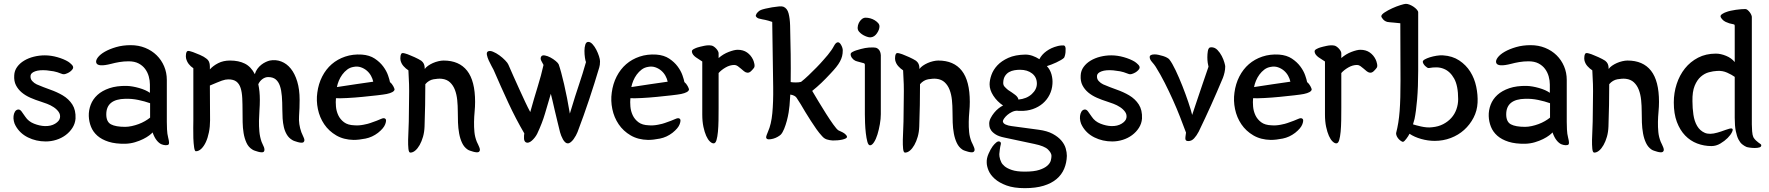

<svg xmlns="http://www.w3.org/2000/svg" viewBox="-20 -687 9203 999"><path d="M54 -295Q55 -319 69 -338.5Q83 -358 105.5 -371.5Q128 -385 156 -392Q184 -399 213 -399Q245 -399 278.5 -389.5Q312 -380 335 -366Q343 -361 353 -351Q363 -341 360 -332Q359 -328 353 -321.5Q347 -315 338.5 -310Q330 -305 320 -302Q310 -299 301 -303Q276 -313 259 -316Q242 -319 223 -321Q185 -324 163 -316Q141 -308 139 -294Q137 -277 147.5 -265.5Q158 -254 171 -248Q206 -233 241.5 -220.5Q277 -208 306 -191Q338 -172 356.5 -143Q375 -114 373 -70Q371 -44 357 -22Q343 0 321.5 16Q300 32 273 40.5Q246 49 218 49Q168 49 125.5 28Q83 7 61 -33Q55 -43 52 -57Q49 -71 50.5 -83.5Q52 -96 57.5 -105.5Q63 -115 73 -117Q83 -119 91.5 -108Q100 -97 112 -79Q128 -55 157 -43.5Q186 -32 213 -31Q245 -30 267 -43.5Q289 -57 292 -74Q295 -91 285 -105Q275 -119 259 -129.5Q243 -140 224.5 -147Q206 -154 193 -158Q164 -167 138 -178.5Q112 -190 93 -206Q74 -222 63 -243.5Q52 -265 54 -295Z M760 -247Q760 -268 754 -289.5Q748 -311 735 -328.5Q722 -346 701 -357Q680 -368 649 -368Q624 -368 600.5 -364Q577 -360 559 -355Q489 -337 481 -360Q477 -372 489 -388Q501 -404 525.5 -418Q550 -432 584.5 -442Q619 -452 660 -452Q701 -452 735.5 -438Q770 -424 795 -399.5Q820 -375 834 -342Q848 -309 848 -271V-53Q848 -38 849 -14Q850 10 855 29Q863 59 857 65Q852 69 841.5 68.5Q831 68 821 64Q808 59 795.5 43.5Q783 28 774 2Q769 8 756.5 17.5Q744 27 725 36.5Q706 46 682.5 53Q659 60 633 61Q581 62 545 50.5Q509 39 486.5 19Q464 -1 453.5 -27.5Q443 -54 442 -83Q441 -113 452 -142Q463 -171 487 -193Q511 -215 549 -228Q587 -241 640 -240Q669 -239 704 -229Q739 -219 760 -204ZM761 -150Q733 -160 699.5 -167Q666 -174 632 -173Q533 -171 533 -92Q533 -53 557.5 -40Q582 -27 631 -27Q647 -27 665.5 -31Q684 -35 701.5 -41.5Q719 -48 734.5 -57Q750 -66 761 -75Z M986 -332Q972 -341 962 -354Q952 -367 948 -384Q947 -388 947 -394.5Q947 -401 948 -407Q949 -413 951.5 -417.5Q954 -422 959 -422Q964 -422 971 -420Q978 -418 984 -416Q998 -411 1020 -401.5Q1042 -392 1054 -382Q1072 -370 1072 -341V-326Q1089 -345 1115.5 -358.5Q1142 -372 1177 -372Q1222 -372 1254 -356Q1286 -340 1306 -301Q1310 -316 1319 -328.5Q1328 -341 1339.5 -350Q1351 -359 1363 -364.5Q1375 -370 1384 -372Q1415 -378 1443.5 -367Q1472 -356 1493 -330Q1514 -304 1526.5 -263Q1539 -222 1539 -167Q1539 -125 1536 -83Q1533 -41 1548 1Q1553 14 1560.5 29.5Q1568 45 1559 53Q1555 56 1547 55.5Q1539 55 1530 52.5Q1521 50 1512.5 47Q1504 44 1500 41Q1483 31 1472.5 13.5Q1462 -4 1457 -25.5Q1452 -47 1450.5 -70.5Q1449 -94 1449 -116Q1449 -155 1446.5 -186.5Q1444 -218 1436.5 -240Q1429 -262 1414.5 -274Q1400 -286 1375 -286Q1360 -286 1346 -276Q1332 -266 1324 -249Q1328 -230 1330 -210Q1332 -190 1332 -167Q1332 -141 1330 -113.5Q1328 -86 1327.5 -58.5Q1327 -31 1329.5 -3Q1332 25 1341 51Q1343 57 1347 64.5Q1351 72 1353.5 79Q1356 86 1356 92.5Q1356 99 1352 103Q1348 106 1340 105.5Q1332 105 1323 102.5Q1314 100 1305.5 97Q1297 94 1293 91Q1273 79 1262.5 56Q1252 33 1247.5 5.5Q1243 -22 1242.5 -51.5Q1242 -81 1242 -106Q1242 -145 1240.5 -176Q1239 -207 1232 -229Q1225 -251 1210 -262.5Q1195 -274 1168 -274Q1160 -274 1152.5 -272.5Q1145 -271 1134.5 -267.5Q1124 -264 1109 -257.5Q1094 -251 1072 -242L1073 -61Q1073 -28 1067 1.5Q1061 31 1051 52.5Q1041 74 1027.5 87Q1014 100 999 100Q993 100 990 79.5Q987 59 986 32Q985 5 985.5 -21.5Q986 -48 986 -60Z M1820 41Q1768 40 1729.5 17.5Q1691 -5 1667 -40.5Q1643 -76 1634 -119.5Q1625 -163 1631 -205Q1637 -251 1656.5 -289Q1676 -327 1706 -353Q1736 -379 1776 -392.5Q1816 -406 1863 -403Q1903 -400 1930 -382Q1957 -364 1974 -341Q1991 -318 1999 -295Q2007 -272 2009 -260Q2019 -252 2026 -239Q2033 -226 2033 -221Q2030 -206 1992 -198Q1977 -195 1942 -191Q1907 -187 1866.5 -183Q1826 -179 1787.5 -177Q1749 -175 1728 -176Q1726 -157 1728 -133Q1730 -109 1740 -87.5Q1750 -66 1770 -51Q1790 -36 1824 -35Q1846 -33 1871.5 -38Q1897 -43 1907 -47Q1945 -60 1962 -68Q1979 -76 1986 -68Q1992 -62 1984.5 -41Q1977 -20 1947 4Q1917 27 1882 34Q1847 41 1820 41ZM1922 -262Q1919 -277 1910.5 -292.5Q1902 -308 1888.5 -319.5Q1875 -331 1857.5 -337Q1840 -343 1820 -339Q1801 -336 1786.5 -325Q1772 -314 1761 -299Q1750 -284 1743 -267Q1736 -250 1733 -234Q1787 -242 1832 -249Q1877 -256 1922 -262Z M2190 -328Q2196 -337 2207.5 -345Q2219 -353 2232.5 -359Q2246 -365 2261 -368.5Q2276 -372 2288 -372Q2369 -372 2410.5 -319Q2452 -266 2452 -157Q2452 -132 2449.5 -106Q2447 -80 2446.5 -53Q2446 -26 2448.5 0Q2451 26 2461 51Q2464 57 2467.5 64.5Q2471 72 2474 79.5Q2477 87 2477 93Q2477 99 2472 103Q2468 106 2460 105.5Q2452 105 2443 102.5Q2434 100 2425.5 97Q2417 94 2413 91Q2395 79 2384.5 57Q2374 35 2369 7.5Q2364 -20 2363 -49.5Q2362 -79 2362 -106Q2362 -137 2359 -166.5Q2356 -196 2347 -219.5Q2338 -243 2321.5 -258.5Q2305 -274 2279 -277Q2260 -279 2235.5 -274.5Q2211 -270 2193 -249Q2193 -195 2192 -140.5Q2191 -86 2189 -29Q2188 0 2181 24.5Q2174 49 2163.5 67.5Q2153 86 2140.5 96.5Q2128 107 2115 107Q2107 107 2105 87Q2103 67 2103.5 40.5Q2104 14 2105.5 -13Q2107 -40 2107 -55Q2107 -115 2108.5 -180.5Q2110 -246 2105 -321Q2091 -330 2079.5 -343Q2068 -356 2064 -373Q2063 -377 2063 -383.5Q2063 -390 2064 -396Q2065 -402 2067.5 -406.5Q2070 -411 2075 -411Q2080 -411 2087 -409Q2094 -407 2100 -405Q2107 -402 2117 -398Q2127 -394 2137 -389.5Q2147 -385 2156.5 -380Q2166 -375 2172 -371Q2181 -364 2185.5 -354.5Q2190 -345 2190 -330Z M2708 7Q2664 -68 2625 -152Q2586 -236 2548 -324Q2545 -330 2537.5 -343.5Q2530 -357 2523 -372.5Q2516 -388 2513.5 -401Q2511 -414 2518 -419Q2528 -425 2545 -418Q2562 -411 2578.5 -399Q2595 -387 2608.5 -373Q2622 -359 2625 -351Q2637 -323 2652 -289.5Q2667 -256 2682.5 -222Q2698 -188 2712.5 -157Q2727 -126 2739 -104Q2759 -176 2777.5 -235.5Q2796 -295 2808 -349Q2803 -358 2796.5 -370.5Q2790 -383 2796 -393Q2801 -401 2815 -398.5Q2829 -396 2844 -388Q2859 -380 2871.5 -369.5Q2884 -359 2887 -352Q2899 -318 2915 -249Q2931 -180 2945 -96Q2961 -150 2972.5 -185.5Q2984 -221 2993.5 -249.5Q3003 -278 3011 -303.5Q3019 -329 3029 -364Q3026 -370 3023.5 -387Q3021 -404 3021 -422.5Q3021 -441 3025.5 -455Q3030 -469 3041 -469Q3052 -469 3063 -457Q3074 -445 3082.5 -428.5Q3091 -412 3096.5 -395Q3102 -378 3102 -368Q3102 -348 3098 -336Q3074 -255 3045.5 -169.5Q3017 -84 2985 0Q2982 8 2976.5 18Q2971 28 2964.5 37Q2958 46 2950 52.5Q2942 59 2934 59Q2927 59 2920.5 53Q2914 47 2909 38Q2904 29 2900 19Q2896 9 2894 1Q2888 -24 2880.5 -54Q2873 -84 2866.5 -112.5Q2860 -141 2854.5 -164.5Q2849 -188 2846 -199Q2830 -145 2815.5 -95.5Q2801 -46 2775 9Q2770 19 2762.5 28.5Q2755 38 2747 45Q2739 52 2731 54.5Q2723 57 2717 54Q2707 49 2706.5 33Q2706 17 2708 7Z M3352 41Q3300 40 3261.5 17.5Q3223 -5 3199 -40.5Q3175 -76 3166 -119.5Q3157 -163 3163 -205Q3169 -251 3188.5 -289Q3208 -327 3238 -353Q3268 -379 3308 -392.5Q3348 -406 3395 -403Q3435 -400 3462 -382Q3489 -364 3506 -341Q3523 -318 3531 -295Q3539 -272 3541 -260Q3551 -252 3558 -239Q3565 -226 3565 -221Q3562 -206 3524 -198Q3509 -195 3474 -191Q3439 -187 3398.5 -183Q3358 -179 3319.5 -177Q3281 -175 3260 -176Q3258 -157 3260 -133Q3262 -109 3272 -87.5Q3282 -66 3302 -51Q3322 -36 3356 -35Q3378 -33 3403.5 -38Q3429 -43 3439 -47Q3477 -60 3494 -68Q3511 -76 3518 -68Q3524 -62 3516.5 -41Q3509 -20 3479 4Q3449 27 3414 34Q3379 41 3352 41ZM3454 -262Q3451 -277 3442.5 -292.5Q3434 -308 3420.5 -319.5Q3407 -331 3389.5 -337Q3372 -343 3352 -339Q3333 -336 3318.5 -325Q3304 -314 3293 -299Q3282 -284 3275 -267Q3268 -250 3265 -234Q3319 -242 3364 -249Q3409 -256 3454 -262Z M3634 -367Q3627 -372 3618 -377.5Q3609 -383 3600.5 -389Q3592 -395 3586 -403Q3580 -411 3580 -420Q3580 -427 3591 -432.5Q3602 -438 3609 -440Q3622 -444 3643.5 -448.5Q3665 -453 3682 -450Q3688 -449 3694.5 -444.5Q3701 -440 3706.5 -434Q3712 -428 3715.5 -421.5Q3719 -415 3719 -410V-385Q3743 -406 3772 -417Q3801 -428 3818 -428Q3847 -428 3867 -414Q3887 -400 3898 -377Q3902 -369 3905 -355Q3908 -341 3903 -334Q3899 -328 3888.5 -317.5Q3878 -307 3867 -309Q3859 -310 3851 -316.5Q3843 -323 3835 -330Q3827 -337 3818.5 -343Q3810 -349 3801 -349Q3778 -349 3755.5 -336Q3733 -323 3719 -307V-126Q3719 -94 3718.5 -61Q3718 -28 3715.5 -1.5Q3713 25 3708 42Q3703 59 3693 59Q3684 59 3673.5 49Q3663 39 3654.5 20Q3646 1 3640 -27Q3634 -55 3634 -91Z M3998 -573Q3986 -577 3977.5 -579.5Q3969 -582 3961.5 -583.5Q3954 -585 3946 -586.5Q3938 -588 3927 -591Q3921 -593 3916 -598Q3911 -603 3913 -608Q3915 -616 3923 -624Q3931 -632 3939 -635Q3946 -638 3962.5 -642Q3979 -646 3997.5 -649Q4016 -652 4032.5 -653.5Q4049 -655 4056 -652Q4076 -644 4083 -617.5Q4090 -591 4091 -555Q4093 -478 4094 -405Q4095 -332 4094 -260Q4105 -258 4121 -258Q4137 -258 4148 -261Q4166 -275 4187.5 -295.5Q4209 -316 4229 -336.5Q4249 -357 4264.5 -375Q4280 -393 4287 -401Q4309 -428 4319 -447.5Q4329 -467 4340 -467Q4349 -467 4357 -452Q4365 -437 4365 -425Q4365 -408 4361.5 -394.5Q4358 -381 4350.5 -367Q4343 -353 4331 -338Q4319 -323 4301 -304Q4277 -278 4254 -256Q4231 -234 4206 -214Q4219 -192 4238.5 -159.5Q4258 -127 4278 -95.5Q4298 -64 4315.5 -39.5Q4333 -15 4342 -9Q4368 2 4377.5 10.5Q4387 19 4387 25Q4387 30 4380 33.5Q4373 37 4362 39.5Q4351 42 4338 43Q4325 44 4313 44Q4296 43 4282 38.5Q4268 34 4257 21Q4243 6 4228 -15Q4213 -36 4198.5 -59Q4184 -82 4170 -104.5Q4156 -127 4146 -145Q4133 -166 4124.5 -178.5Q4116 -191 4092 -195L4088 -138Q4087 -124 4083.5 -102.5Q4080 -81 4074 -58.5Q4068 -36 4060 -16.5Q4052 3 4043 13Q4038 18 4027 24.5Q4016 31 4003.5 34.5Q3991 38 3980.5 38Q3970 38 3967 31Q3965 26 3969 15.5Q3973 5 3976 -2Q3993 -40 3998.5 -98Q4004 -156 4003 -234Z M4480 -348Q4480 -354 4478.5 -355.5Q4477 -357 4475 -358Q4465 -361 4451 -364.5Q4437 -368 4430 -371Q4420 -376 4413 -385.5Q4406 -395 4406 -405Q4406 -412 4417 -417.5Q4428 -423 4435 -425Q4460 -433 4481 -437Q4502 -441 4526 -440Q4538 -440 4545.5 -435Q4553 -430 4556.5 -423.5Q4560 -417 4561.5 -410.5Q4563 -404 4563 -400V-93Q4563 -69 4558 -40.5Q4553 -12 4545.5 12.5Q4538 37 4527.5 53Q4517 69 4507 69Q4498 69 4493 50.5Q4488 32 4485 6Q4482 -20 4481 -47Q4480 -74 4480 -92ZM4512 -493Q4501 -491 4481.5 -499.5Q4462 -508 4450 -522Q4442 -531 4442.5 -543.5Q4443 -556 4448.5 -567.5Q4454 -579 4463.5 -587Q4473 -595 4484 -595Q4496 -595 4508.5 -591.5Q4521 -588 4531.5 -581.5Q4542 -575 4549 -567Q4556 -559 4556 -550Q4556 -533 4543 -514Q4530 -495 4512 -493Z M4764 -328Q4770 -337 4781.5 -345Q4793 -353 4806.5 -359Q4820 -365 4835 -368.5Q4850 -372 4862 -372Q4943 -372 4984.5 -319Q5026 -266 5026 -157Q5026 -132 5023.5 -106Q5021 -80 5020.5 -53Q5020 -26 5022.5 0Q5025 26 5035 51Q5038 57 5041.5 64.5Q5045 72 5048 79.5Q5051 87 5051 93Q5051 99 5046 103Q5042 106 5034 105.5Q5026 105 5017 102.5Q5008 100 4999.5 97Q4991 94 4987 91Q4969 79 4958.5 57Q4948 35 4943 7.5Q4938 -20 4937 -49.5Q4936 -79 4936 -106Q4936 -137 4933 -166.5Q4930 -196 4921 -219.5Q4912 -243 4895.5 -258.5Q4879 -274 4853 -277Q4834 -279 4809.5 -274.5Q4785 -270 4767 -249Q4767 -195 4766 -140.5Q4765 -86 4763 -29Q4762 0 4755 24.5Q4748 49 4737.5 67.5Q4727 86 4714.5 96.5Q4702 107 4689 107Q4681 107 4679 87Q4677 67 4677.5 40.5Q4678 14 4679.5 -13Q4681 -40 4681 -55Q4681 -115 4682.5 -180.5Q4684 -246 4679 -321Q4665 -330 4653.5 -343Q4642 -356 4638 -373Q4637 -377 4637 -383.5Q4637 -390 4638 -396Q4639 -402 4641.5 -406.5Q4644 -411 4649 -411Q4654 -411 4661 -409Q4668 -407 4674 -405Q4681 -402 4691 -398Q4701 -394 4711 -389.5Q4721 -385 4730.5 -380Q4740 -375 4746 -371Q4755 -364 4759.5 -354.5Q4764 -345 4764 -330Z M5207 29Q5177 23 5160.5 12.5Q5144 2 5136.5 -9.5Q5129 -21 5128 -30.5Q5127 -40 5127 -44Q5127 -58 5134.5 -72.5Q5142 -87 5152.5 -100Q5163 -113 5175.5 -123Q5188 -133 5199 -138Q5168 -159 5148.5 -189Q5129 -219 5129 -248Q5129 -270 5138.5 -297Q5148 -324 5169.5 -347Q5191 -370 5226.5 -386Q5262 -402 5315 -403Q5334 -403 5352.5 -396.5Q5371 -390 5388 -379Q5400 -403 5425 -421Q5450 -439 5482 -447Q5488 -449 5502 -450.5Q5516 -452 5520 -448Q5524 -444 5524.5 -434.5Q5525 -425 5524 -415Q5523 -405 5520.5 -396.5Q5518 -388 5516 -386Q5511 -381 5500 -374.5Q5489 -368 5476 -362Q5463 -356 5450 -351Q5437 -346 5427 -343Q5444 -325 5451 -300Q5458 -275 5456 -250Q5454 -220 5441 -194Q5428 -168 5406 -149Q5384 -130 5354 -119.5Q5324 -109 5288 -110Q5276 -110 5273 -111Q5259 -111 5245.5 -104.5Q5232 -98 5221.5 -89Q5211 -80 5204.5 -70.5Q5198 -61 5198 -56Q5199 -45 5212.5 -39Q5226 -33 5243 -31L5384 -12Q5429 -6 5457.5 9.5Q5486 25 5502.5 44.5Q5519 64 5525 85Q5531 106 5531 124Q5530 160 5517 191Q5504 222 5477.5 244.5Q5451 267 5410 279.5Q5369 292 5312 292Q5255 292 5217 278Q5179 264 5156 243.5Q5133 223 5123.5 200Q5114 177 5114 158Q5113 137 5123.5 113Q5134 89 5145 74Q5154 62 5164 54Q5174 46 5182 50Q5190 54 5187 65Q5184 76 5182 92Q5180 104 5179.5 115Q5179 126 5184 143Q5185 146 5189.5 156.5Q5194 167 5207 178Q5220 189 5245 197.5Q5270 206 5312 206Q5360 206 5387.5 197Q5415 188 5429.5 175Q5444 162 5447.5 148Q5451 134 5451 124Q5451 109 5433 91Q5415 73 5362 62ZM5279 -169Q5322 -173 5348.5 -197.5Q5375 -222 5375 -252Q5375 -285 5350.5 -304.5Q5326 -324 5287 -324Q5273 -324 5258 -321.5Q5243 -319 5230.5 -312Q5218 -305 5209.5 -292Q5201 -279 5200 -259Q5199 -245 5206.5 -236.5Q5214 -228 5225 -219Q5247 -205 5262 -193.5Q5277 -182 5279 -169Z M5603 -295Q5604 -319 5618 -338.5Q5632 -358 5654.5 -371.5Q5677 -385 5705 -392Q5733 -399 5762 -399Q5794 -399 5827.5 -389.5Q5861 -380 5884 -366Q5892 -361 5902 -351Q5912 -341 5909 -332Q5908 -328 5902 -321.5Q5896 -315 5887.5 -310Q5879 -305 5869 -302Q5859 -299 5850 -303Q5825 -313 5808 -316Q5791 -319 5772 -321Q5734 -324 5712 -316Q5690 -308 5688 -294Q5686 -277 5696.5 -265.5Q5707 -254 5720 -248Q5755 -233 5790.5 -220.5Q5826 -208 5855 -191Q5887 -172 5905.5 -143Q5924 -114 5922 -70Q5920 -44 5906 -22Q5892 0 5870.5 16Q5849 32 5822 40.5Q5795 49 5767 49Q5717 49 5674.5 28Q5632 7 5610 -33Q5604 -43 5601 -57Q5598 -71 5599.5 -83.5Q5601 -96 5606.5 -105.5Q5612 -115 5622 -117Q5632 -119 5640.5 -108Q5649 -97 5661 -79Q5677 -55 5706 -43.5Q5735 -32 5762 -31Q5794 -30 5816 -43.5Q5838 -57 5841 -74Q5844 -91 5834 -105Q5824 -119 5808 -129.5Q5792 -140 5773.5 -147Q5755 -154 5742 -158Q5713 -167 5687 -178.5Q5661 -190 5642 -206Q5623 -222 5612 -243.5Q5601 -265 5603 -295Z M6151 3Q6137 -35 6120 -78.5Q6103 -122 6083 -166.5Q6063 -211 6040.5 -255.5Q6018 -300 5993 -340Q5986 -351 5974 -364.5Q5962 -378 5962 -390Q5962 -404 5988 -404Q5997 -404 6008.5 -401.5Q6020 -399 6031.5 -395.5Q6043 -392 6052 -387Q6061 -382 6064 -378Q6079 -359 6097 -321Q6115 -283 6132 -240Q6149 -197 6163 -155.5Q6177 -114 6183 -89Q6191 -113 6198.5 -135.5Q6206 -158 6215.5 -186Q6225 -214 6237.5 -251Q6250 -288 6268 -340Q6266 -346 6264 -360Q6262 -374 6262 -389Q6262 -406 6264.5 -421Q6267 -436 6275 -440Q6277 -441 6283 -441Q6301 -441 6314.5 -427Q6328 -413 6337 -395.5Q6346 -378 6350.5 -362Q6355 -346 6355 -342Q6355 -326 6351.5 -310.5Q6348 -295 6343 -282Q6326 -242 6311 -207Q6296 -172 6281 -139Q6266 -106 6250.5 -72.5Q6235 -39 6217 -2Q6206 19 6193 33Q6180 47 6163 47Q6149 47 6148 37Q6147 35 6148 25Q6149 15 6151 3Z M6592 41Q6540 40 6501.5 17.5Q6463 -5 6439 -40.5Q6415 -76 6406 -119.5Q6397 -163 6403 -205Q6409 -251 6428.5 -289Q6448 -327 6478 -353Q6508 -379 6548 -392.5Q6588 -406 6635 -403Q6675 -400 6702 -382Q6729 -364 6746 -341Q6763 -318 6771 -295Q6779 -272 6781 -260Q6791 -252 6798 -239Q6805 -226 6805 -221Q6802 -206 6764 -198Q6749 -195 6714 -191Q6679 -187 6638.5 -183Q6598 -179 6559.5 -177Q6521 -175 6500 -176Q6498 -157 6500 -133Q6502 -109 6512 -87.5Q6522 -66 6542 -51Q6562 -36 6596 -35Q6618 -33 6643.5 -38Q6669 -43 6679 -47Q6717 -60 6734 -68Q6751 -76 6758 -68Q6764 -62 6756.5 -41Q6749 -20 6719 4Q6689 27 6654 34Q6619 41 6592 41ZM6694 -262Q6691 -277 6682.5 -292.5Q6674 -308 6660.5 -319.5Q6647 -331 6629.5 -337Q6612 -343 6592 -339Q6573 -336 6558.5 -325Q6544 -314 6533 -299Q6522 -284 6515 -267Q6508 -250 6505 -234Q6559 -242 6604 -249Q6649 -256 6694 -262Z M6874 -367Q6867 -372 6858 -377.5Q6849 -383 6840.5 -389Q6832 -395 6826 -403Q6820 -411 6820 -420Q6820 -427 6831 -432.5Q6842 -438 6849 -440Q6862 -444 6883.5 -448.5Q6905 -453 6922 -450Q6928 -449 6934.5 -444.5Q6941 -440 6946.5 -434Q6952 -428 6955.5 -421.5Q6959 -415 6959 -410V-385Q6983 -406 7012 -417Q7041 -428 7058 -428Q7087 -428 7107 -414Q7127 -400 7138 -377Q7142 -369 7145 -355Q7148 -341 7143 -334Q7139 -328 7128.5 -317.5Q7118 -307 7107 -309Q7099 -310 7091 -316.5Q7083 -323 7075 -330Q7067 -337 7058.5 -343Q7050 -349 7041 -349Q7018 -349 6995.5 -336Q6973 -323 6959 -307V-126Q6959 -94 6958.5 -61Q6958 -28 6955.5 -1.5Q6953 25 6948 42Q6943 59 6933 59Q6924 59 6913.5 49Q6903 39 6894.5 20Q6886 1 6880 -27Q6874 -55 6874 -91Z M7266 -566Q7253 -568 7231 -569.5Q7209 -571 7198 -573Q7184 -577 7175.5 -587.5Q7167 -598 7167 -602Q7167 -611 7184.5 -622.5Q7202 -634 7224 -644Q7246 -654 7267 -660.5Q7288 -667 7295 -667Q7304 -667 7315 -662.5Q7326 -658 7335.5 -651.5Q7345 -645 7352 -637Q7359 -629 7359 -623V-320Q7359 -234 7353.5 -170Q7348 -106 7340 -68L7332 -40Q7338 -38 7349 -35Q7360 -32 7373.5 -29Q7387 -26 7402 -24.5Q7417 -23 7432 -25Q7464 -28 7489 -41Q7514 -54 7531.5 -73.5Q7549 -93 7558 -118.5Q7567 -144 7567 -171Q7567 -241 7546 -278.5Q7525 -316 7492 -329Q7475 -336 7455.5 -336.5Q7436 -337 7415 -333Q7411 -332 7405.5 -335.5Q7400 -339 7395 -344Q7390 -349 7386.5 -355Q7383 -361 7383 -366Q7383 -372 7393.5 -378Q7404 -384 7420 -389Q7436 -394 7454.5 -397Q7473 -400 7488 -399Q7537 -396 7572.5 -372.5Q7608 -349 7630 -314Q7652 -279 7661 -236Q7670 -193 7668 -153Q7666 -111 7647 -74.5Q7628 -38 7598 -11Q7568 16 7528.5 31Q7489 46 7445 46Q7410 46 7374.5 36Q7339 26 7314 9Q7311 15 7306.5 22Q7302 29 7297 35.5Q7292 42 7287.5 46.5Q7283 51 7279 51Q7277 51 7271 47.5Q7265 44 7259 38Q7253 32 7248.5 23.5Q7244 15 7244 6Q7251 -21 7255.5 -49Q7260 -77 7262.5 -109.5Q7265 -142 7266 -181Q7267 -220 7267 -268Z M8044 -247Q8044 -268 8038 -289.5Q8032 -311 8019 -328.5Q8006 -346 7985 -357Q7964 -368 7933 -368Q7908 -368 7884.5 -364Q7861 -360 7843 -355Q7773 -337 7765 -360Q7761 -372 7773 -388Q7785 -404 7809.5 -418Q7834 -432 7868.5 -442Q7903 -452 7944 -452Q7985 -452 8019.5 -438Q8054 -424 8079 -399.5Q8104 -375 8118 -342Q8132 -309 8132 -271V-53Q8132 -38 8133 -14Q8134 10 8139 29Q8147 59 8141 65Q8136 69 8125.5 68.5Q8115 68 8105 64Q8092 59 8079.5 43.5Q8067 28 8058 2Q8053 8 8040.5 17.5Q8028 27 8009 36.5Q7990 46 7966.5 53Q7943 60 7917 61Q7865 62 7829 50.5Q7793 39 7770.5 19Q7748 -1 7737.5 -27.5Q7727 -54 7726 -83Q7725 -113 7736 -142Q7747 -171 7771 -193Q7795 -215 7833 -228Q7871 -241 7924 -240Q7953 -239 7988 -229Q8023 -219 8044 -204ZM8045 -150Q8017 -160 7983.5 -167Q7950 -174 7916 -173Q7817 -171 7817 -92Q7817 -53 7841.5 -40Q7866 -27 7915 -27Q7931 -27 7949.5 -31Q7968 -35 7985.5 -41.5Q8003 -48 8018.5 -57Q8034 -66 8045 -75Z M8350 -328Q8356 -337 8367.5 -345Q8379 -353 8392.5 -359Q8406 -365 8421 -368.5Q8436 -372 8448 -372Q8529 -372 8570.5 -319Q8612 -266 8612 -157Q8612 -132 8609.5 -106Q8607 -80 8606.5 -53Q8606 -26 8608.5 0Q8611 26 8621 51Q8624 57 8627.5 64.5Q8631 72 8634 79.5Q8637 87 8637 93Q8637 99 8632 103Q8628 106 8620 105.5Q8612 105 8603 102.5Q8594 100 8585.5 97Q8577 94 8573 91Q8555 79 8544.5 57Q8534 35 8529 7.5Q8524 -20 8523 -49.5Q8522 -79 8522 -106Q8522 -137 8519 -166.5Q8516 -196 8507 -219.5Q8498 -243 8481.5 -258.5Q8465 -274 8439 -277Q8420 -279 8395.5 -274.5Q8371 -270 8353 -249Q8353 -195 8352 -140.5Q8351 -86 8349 -29Q8348 0 8341 24.5Q8334 49 8323.5 67.5Q8313 86 8300.5 96.5Q8288 107 8275 107Q8267 107 8265 87Q8263 67 8263.5 40.5Q8264 14 8265.5 -13Q8267 -40 8267 -55Q8267 -115 8268.5 -180.5Q8270 -246 8265 -321Q8251 -330 8239.5 -343Q8228 -356 8224 -373Q8223 -377 8223 -383.5Q8223 -390 8224 -396Q8225 -402 8227.5 -406.5Q8230 -411 8235 -411Q8240 -411 8247 -409Q8254 -407 8260 -405Q8267 -402 8277 -398Q8287 -394 8297 -389.5Q8307 -385 8316.5 -380Q8326 -375 8332 -371Q8341 -364 8345.5 -354.5Q8350 -345 8350 -330Z M9006 -550Q9006 -557 9004.5 -558.5Q9003 -560 8998 -561Q8978 -564 8959 -573Q8948 -578 8940 -587.5Q8932 -597 8932 -602Q8932 -609 8943 -615.5Q8954 -622 8961 -624Q8971 -628 8984.5 -631Q8998 -634 9012 -636Q9026 -638 9039 -639Q9052 -640 9061 -640Q9067 -640 9073 -635Q9079 -630 9084 -623.5Q9089 -617 9092 -610Q9095 -603 9095 -599V-40Q9095 -25 9096.5 -4.5Q9098 16 9103 27Q9109 37 9116 43.5Q9123 50 9129 54.5Q9135 59 9139.5 62Q9144 65 9144 68Q9145 77 9134.5 80Q9124 83 9110.5 83Q9097 83 9083.5 81Q9070 79 9066 77Q9055 72 9044.5 63.5Q9034 55 9025.5 38.5Q9017 22 9011.5 -5Q9006 -32 9006 -74V-287Q8991 -298 8966.5 -309Q8942 -320 8914 -318Q8894 -317 8871.5 -311Q8849 -305 8829.5 -288Q8810 -271 8797.5 -240.5Q8785 -210 8786 -160Q8786 -125 8791 -90.5Q8796 -56 8810.5 -31.5Q8825 -7 8850 4Q8875 15 8916 3Q8924 1 8935.5 -3Q8947 -7 8958 -11Q8969 -15 8978.5 -17.5Q8988 -20 8992 -18Q8999 -15 8992 0Q8985 15 8969 31Q8953 47 8931 60Q8909 73 8885 73Q8846 73 8810.5 59.5Q8775 46 8748 18Q8721 -10 8705 -52.5Q8689 -95 8689 -154Q8689 -204 8704 -250Q8719 -296 8747 -331Q8775 -366 8815.5 -387Q8856 -408 8908 -408Q8933 -408 8961 -396.5Q8989 -385 9006 -364Z"/></svg>

Font: BM YEONSUNG
Style: Regular
Weight: 400
Designer: Bongjin Kim; Myungsoo Han; Jaehyun Keum; Jihee Min; Dokyung Lee; Chorong Kim; Jooyeon Kang; Sang-a Kim;
Foundry: Sandoll Communications Inc.
Version: Version 1.000;PS 1;hotconv 16.6.51;makeotf.lib2.5.65220